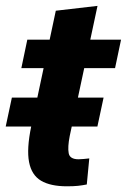

<svg xmlns="http://www.w3.org/2000/svg" viewBox="-37 -637 438 663"><path d="M36.7 -401.7 57.3 -500H381L360.3 -401.7ZM271.3 -90 262.7 0Q247.7 3 232.3 4.7Q217 6.3 194 6.3Q137.3 6.3 104.7 -13Q72 -32.3 63.3 -77.7Q54.7 -123 70.7 -200L155.7 -600L299.7 -616.7L203.7 -167Q196.3 -129 200.2 -108Q204 -87 234.3 -87Q243.3 -87 251.8 -88Q260.3 -89 271.3 -90ZM-17.3 -200 4 -300H320.7L299.3 -200Z"/></svg>

Font: Epunda Slab Light
Style: Italic
Weight: 300
Italic angle: -12°
Designer: Simon Atzbach
Foundry: typofactur
Version: Version 1.102